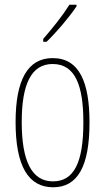

<svg xmlns="http://www.w3.org/2000/svg" viewBox="-20 -783 445 813"><path d="M304 -756V-763H274C241 -711 208 -671 163 -618V-606H177C216 -643 271 -707 304 -756ZM359 -264C359 -433 317 -537 203 -537C97 -537 46 -444 46 -266C46 -80 100 10 205 10C308 10 359 -77 359 -264ZM72 -266C72 -424 111 -512 203 -512C300 -512 333 -418 333 -265C333 -94 293 -15 204 -15C114 -15 72 -102 72 -266Z"/></svg>

Font: Noto Sans Bengali ExtraCondensed Thin
Style: Regular
Weight: 100
Width: 2
Designer: Joana Ranito - Universal Thirst; Jelle Bosma - Monotype Design Team
Foundry: Universal Thirst ehf.
Version: Version 3.000